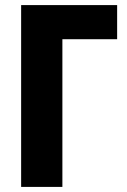

<svg xmlns="http://www.w3.org/2000/svg" viewBox="-20 -734 498 754"><path d="M440 -714V-580H225V0H63V-714Z"/></svg>

Font: Noto Sans Display Condensed ExtraBold
Style: Regular
Weight: 800
Width: 3
Designer: Monotype Design Team
Foundry: Monotype Imaging Inc.
Version: Version 2.003